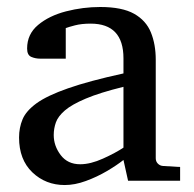

<svg xmlns="http://www.w3.org/2000/svg" viewBox="-20 -514 552 546"><path d="M492.2 0H344.2L331.1 -59.1Q312 -43.9 283.7 -27.3Q255.4 -10.7 224.1 0.7Q192.9 12.2 164.1 12.2Q109.9 12.2 72 -23.9Q34.2 -60.1 34.2 -123Q34.2 -150.9 44.2 -174.8Q54.2 -198.7 84.2 -220.5Q114.3 -242.2 173.6 -262.9Q232.9 -283.7 331.1 -305.2Q331.1 -308.6 331.1 -322Q331.1 -335.4 331.1 -348.1Q331.1 -446.8 237.8 -446.8Q211.9 -446.8 193.1 -441.9Q174.3 -437 167 -434.1V-347.2H94.2Q80.6 -347.2 68.8 -352.3Q57.1 -357.4 57.1 -376Q57.1 -417 88.4 -443.1Q119.6 -469.2 167.7 -481.7Q215.8 -494.1 265.1 -494.1Q327.1 -494.1 361.3 -474.9Q395.5 -455.6 409.2 -421.6Q422.9 -387.7 422.9 -344.2V-64Q422.9 -54.7 429 -48.6Q435.1 -42.5 443.8 -42L492.2 -39.1ZM331.1 -94.2V-267.1Q263.7 -250.5 223.9 -233.6Q184.1 -216.8 164.6 -200Q145 -183.1 138.9 -165.8Q132.8 -148.4 132.8 -129.9Q132.8 -99.1 152.6 -73Q172.4 -46.9 208 -46.9Q237.3 -46.9 272.9 -63Q308.6 -79.1 331.1 -94.2Z"/></svg>

Font: Charis
Style: Regular
Weight: 400
Designer: Walt Agee, Miriam Martin, Annie Olsen, Victor Gaultney, Lorna Priest, Alan Ward, Bob Hallissy, Martin Hosken, Sharon Cor
Foundry: SIL Global
Version: Version 7.000